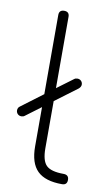

<svg xmlns="http://www.w3.org/2000/svg" viewBox="-88 -732 441 774"><g transform="rotate(10 132.5 -345.0)"><path d="M14 -241Q5 -241 -1 -247Q-7 -253 -7 -262Q-7 -273 2 -279L90 -345V-669Q90 -690 111 -690Q132 -690 132 -669V-377L198 -426Q203 -430 211 -430Q220 -430 226 -424Q232 -418 232 -409Q232 -400 223 -392L132 -324V-131Q132 -80 151.5 -61Q171 -42 222 -42Q244 -42 244 -21Q244 0 223 0Q154 0 122 -31.5Q90 -63 90 -131V-292L27 -245Q22 -241 14 -241Z"/></g></svg>

Font: Jura Light
Style: Regular
Weight: 300
Designer: Daniel Johnson, Alexei Vanyashin
Foundry: Daniel Johnson
Version: Version 5.103